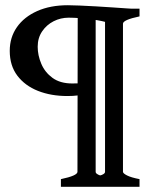

<svg xmlns="http://www.w3.org/2000/svg" viewBox="-20 -599 584 731"><path d="M481.4 -565.9Q481.4 -565.9 471.7 -556.2Q461.9 -546.4 449.2 -533.9Q436.5 -521.5 426 -512.5Q415.5 -503.4 413.6 -505.4Q384.8 -516.1 350.8 -522Q316.9 -527.8 287.6 -529.8Q258.3 -531.7 241.7 -531.7Q210.9 -531.7 184.1 -518.1Q157.2 -504.4 140.4 -479.5Q123.5 -454.6 123.5 -420.9Q123.5 -388.7 137.2 -356.2Q150.9 -323.7 179.9 -302.5Q209 -281.2 255.4 -281.2Q284.7 -281.2 297.4 -283.2Q310.1 -285.2 310.1 -285.2L313.5 -250Q313.5 -250 297.6 -241.7Q281.7 -233.4 236.3 -233.4Q174.3 -233.4 124.8 -252.9Q75.2 -272.5 46.1 -310.8Q17.1 -349.1 17.1 -405.3Q17.1 -456.5 44.4 -495.6Q71.8 -534.7 121.6 -556.9Q171.4 -579.1 238.3 -579.1Q253.9 -579.1 283.2 -577.9Q312.5 -576.7 346.4 -574.7Q380.4 -572.8 411.1 -570.6Q441.9 -568.4 461.7 -567.1Q481.4 -565.9 481.4 -565.9ZM211.9 112.3V83Q274.9 69.8 274.9 55.2L275.9 -538.6Q275.9 -543.9 259.5 -537.1Q243.2 -530.3 210.4 -536.6V-565.9H511.2V-536.6Q448.2 -523.4 448.2 -508.8V55.2Q448.2 61 463.4 68.8Q478.5 76.7 511.2 83V112.3ZM379.9 -530.8 344.2 -539.6V55.2Q344.2 60.1 350.6 64Q356.9 67.9 361.3 68.8Q367.2 67.9 373.5 64Q379.9 60.1 379.9 55.2Z"/></svg>

Font: Dai Banna SIL Medium
Style: Regular
Weight: 500
Designer: Victor Gaultney
Foundry: SIL International
Version: Version 4.000